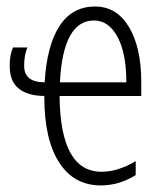

<svg xmlns="http://www.w3.org/2000/svg" viewBox="-20 -560 501 590"><path d="M269 -497.1Q173.8 -497.1 164.1 -307.1H368.2Q368.2 -396 341.3 -446.3Q314 -497.1 269 -497.1ZM290 9.8Q207 9.8 161.6 -61Q116.2 -131.8 116.2 -261.2V-265.1Q64.5 -265.6 37.1 -288.1Q9.8 -310.1 9.8 -357.9Q9.8 -392.1 20 -414.1H64Q54.2 -390.6 54.2 -357.9Q54.2 -307.1 117.2 -307.1Q124 -420.9 163.1 -480.5Q202.1 -540 272 -540Q338.4 -540 376 -477.5Q414.1 -414.6 414.1 -308.1V-265.1H163.1Q165 -32.2 292 -32.2Q342.3 -32.2 397 -64.9V-22Q346.2 9.8 290 9.8Z"/></svg>

Font: Germano
Style: Regular
Weight: 300
Width: 3
Foundry: Ascender Corporation
Version: Version 1.10; ttfautohint (v1.5)